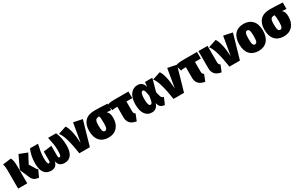

<svg xmlns="http://www.w3.org/2000/svg" viewBox="230 -2038 5520 3542"><g transform="rotate(-30 2990.0 -267.0)"><path d="M426 -286 504 -156Q511 -144 518 -137Q525 -130 536 -126L469 19Q414 14 377 -8.5Q340 -31 316 -89L233 -281L360 -550L530 -484ZM229 -356V0H35V-396Q35 -471 19 -525L196 -548Q213 -515 221 -474.5Q229 -434 229 -356Z M1209 -244Q1209 -111 1159.5 -45.5Q1110 20 1022 20Q958 20 922 -8Q886 -36 873 -99Q858 -35 823.5 -7.5Q789 20 729 20Q638 20 588 -45Q538 -110 538 -244Q538 -403 596 -534H767Q748 -453 737 -387Q726 -321 726 -256Q726 -178 735 -148.5Q744 -119 761 -119Q775 -119 781 -130.5Q787 -142 787 -176V-355L961 -378V-176Q961 -142 967 -130.5Q973 -119 988 -119Q1007 -119 1014.5 -147Q1022 -175 1022 -256Q1022 -321 1011.5 -385Q1001 -449 982 -534H1152Q1209 -405 1209 -244Z M1456 -153 1524 -553 1711 -514 1563 0H1339Q1313 -181 1276 -312Q1239 -443 1192 -497L1364 -554Q1398 -512 1423 -408Q1448 -304 1456 -153Z M2246 -396 2154 -403Q2183 -378 2195.5 -344Q2208 -310 2208 -257Q2208 -128 2140 -54Q2072 20 1955 20Q1836 20 1768.5 -53Q1701 -126 1701 -268Q1701 -398 1769 -470.5Q1837 -543 1973 -543Q2074 -543 2246 -533ZM2010 -257Q2010 -322 2006.5 -355.5Q2003 -389 1994 -407Q1956 -406 1936.5 -395.5Q1917 -385 1908.5 -355.5Q1900 -326 1900 -267Q1900 -183 1912.5 -151Q1925 -119 1955 -119Q1984 -119 1997 -150.5Q2010 -182 2010 -257Z M2605 -118 2551 19Q2375 -7 2375 -169V-393H2349Q2315 -393 2300 -391Q2285 -389 2267 -382L2232 -507Q2260 -521 2295 -527.5Q2330 -534 2393 -534H2693L2694 -393H2569V-188Q2569 -160 2577 -144.5Q2585 -129 2605 -118Z M3035 -434 3046 -534H3202L3128 -265L3153 -175Q3160 -149 3174.5 -136.5Q3189 -124 3211 -121L3150 19Q3098 13 3068.5 -9.5Q3039 -32 3029 -75L3023 -97Q3001 -36 2966 -8.5Q2931 19 2876 19Q2788 19 2736 -53Q2684 -125 2684 -263Q2684 -350 2709.5 -416Q2735 -482 2782.5 -518Q2830 -554 2893 -554Q2952 -554 2987.5 -521.5Q3023 -489 3035 -434ZM2876 -263Q2876 -118 2925 -118Q2942 -118 2952.5 -132Q2963 -146 2971 -179Q2979 -212 2987 -274Q2974 -356 2962 -386Q2950 -416 2927 -416Q2876 -416 2876 -263Z M3462 -153 3530 -553 3717 -514 3569 0H3345Q3319 -181 3282 -312Q3245 -443 3198 -497L3370 -554Q3404 -512 3429 -408Q3454 -304 3462 -153Z M4065 -118 4011 19Q3835 -7 3835 -169V-393H3809Q3775 -393 3760 -391Q3745 -389 3727 -382L3692 -507Q3720 -521 3755 -527.5Q3790 -534 3853 -534H4153L4154 -393H4029V-188Q4029 -160 4037 -144.5Q4045 -129 4065 -118Z M4378 -188Q4378 -160 4386 -144.5Q4394 -129 4414 -118L4359 19Q4184 -7 4184 -169V-534H4378Z M4653 -153 4721 -553 4908 -514 4760 0H4536Q4510 -181 4473 -312Q4436 -443 4389 -497L4561 -554Q4595 -512 4620 -408Q4645 -304 4653 -153Z M5405 -266Q5405 -131 5337.5 -55.5Q5270 20 5152 20Q5033 20 4965.5 -53Q4898 -126 4898 -268Q4898 -404 4965.5 -479Q5033 -554 5152 -554Q5270 -554 5337.5 -481Q5405 -408 5405 -266ZM5097 -268Q5097 -184 5109.5 -151.5Q5122 -119 5152 -119Q5182 -119 5194.5 -152Q5207 -185 5207 -266Q5207 -349 5194.5 -382Q5182 -415 5152 -415Q5122 -415 5109.5 -382Q5097 -349 5097 -268Z M5980 -396 5888 -403Q5917 -378 5929.5 -344Q5942 -310 5942 -257Q5942 -128 5874 -54Q5806 20 5689 20Q5570 20 5502.5 -53Q5435 -126 5435 -268Q5435 -398 5503 -470.5Q5571 -543 5707 -543Q5808 -543 5980 -533ZM5744 -257Q5744 -322 5740.5 -355.5Q5737 -389 5728 -407Q5690 -406 5670.5 -395.5Q5651 -385 5642.5 -355.5Q5634 -326 5634 -267Q5634 -183 5646.5 -151Q5659 -119 5689 -119Q5718 -119 5731 -150.5Q5744 -182 5744 -257Z"/></g></svg>

Font: Fira Sans Condensed Black
Style: Regular
Weight: 900
Width: 3
Designer: Carrois Corporate & Edenspiekermann AG
Foundry: Carrois Corporate GbR & Edenspiekermann AG
Version: Version 4.203